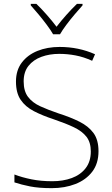

<svg xmlns="http://www.w3.org/2000/svg" viewBox="-20 -968 584 998"><path d="M492 -182Q492 -118 459.5 -75.5Q427 -33 372 -11.5Q317 10 249 10Q182 10 136.5 1Q91 -8 55 -20V-61Q94 -46 143 -36Q192 -26 252 -26Q308 -26 353 -42.5Q398 -59 425 -93.5Q452 -128 452 -181Q452 -228 429.5 -257Q407 -286 364 -306.5Q321 -327 259 -348Q201 -367 156.5 -390Q112 -413 87.5 -449Q63 -485 63 -544Q63 -603 93.5 -643Q124 -683 175 -703.5Q226 -724 290 -724Q389 -724 474 -686L459 -652Q415 -672 372.5 -680Q330 -688 288 -688Q237 -688 195 -672.5Q153 -657 128 -625.5Q103 -594 103 -545Q103 -494 126 -464Q149 -434 189.5 -415.5Q230 -397 283 -379Q346 -359 393 -335.5Q440 -312 466 -276.5Q492 -241 492 -182ZM256 -790Q244 -811 223.5 -838.5Q203 -866 180.5 -893Q158 -920 140 -940V-948H169Q196 -922 224 -890Q252 -858 274 -829Q296 -858 324.5 -890Q353 -922 380 -948H409V-940Q391 -920 368 -893Q345 -866 324.5 -838.5Q304 -811 292 -790Z"/></svg>

Font: Noto Sans Devanagari ExtraLight
Style: Regular
Weight: 200
Designer: Jelle Bosma - Monotype Design Team
Foundry: Monotype Imaging Inc.
Version: Version 2.004; ttfautohint (v1.8.4.7-5d5b)